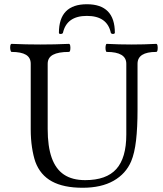

<svg xmlns="http://www.w3.org/2000/svg" viewBox="-20 -873 771 906"><path d="M370 13Q280 13 225 -17Q170 -47 147 -109Q137 -138 131 -177.5Q125 -217 125 -263V-572Q125 -601 102.5 -614.5Q80 -628 35 -628Q31 -628 29 -637.5Q27 -647 28.5 -656.5Q30 -666 35 -666Q103 -663 170 -663Q238 -663 305 -666Q310 -666 311.5 -656.5Q313 -647 311.5 -637.5Q310 -628 305 -628Q255 -628 230 -614.5Q205 -601 205 -572V-264Q205 -182 224 -128.5Q243 -75 282 -49Q321 -23 382 -23Q482 -23 529 -75.5Q576 -128 576 -238V-572Q576 -628 484 -628Q480 -628 478.5 -637.5Q477 -647 478.5 -656.5Q480 -666 484 -666Q543 -663 601 -663Q659 -663 717 -666Q722 -666 723.5 -656.5Q725 -647 723.5 -637.5Q722 -628 717 -628Q629 -628 629 -572V-356Q629 -271 622 -210.5Q615 -150 599 -112Q574 -53 516 -20Q458 13 370 13ZM258 -718Q258 -853 390 -853Q522 -853 522 -718Q522 -715 517.5 -713.5Q513 -712 508.5 -713.5Q504 -715 503 -718Q486 -798 390 -798Q295 -798 277 -718Q276 -715 271.5 -713.5Q267 -712 262.5 -713Q258 -714 258 -718Z"/></svg>

Font: Junicode VF
Style: Regular
Weight: 400
Designer: Peter S. Baker
Version: Version 2.213